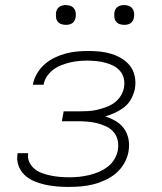

<svg xmlns="http://www.w3.org/2000/svg" viewBox="-20 -729 640 757"><path d="M250 8Q226 8 203 6Q180 4 157.5 -1Q135 -6 114 -15Q93 -24 77 -39Q61 -54 53 -76Q45 -98 49 -121V-125H91V-123Q88 -105 96 -89Q104 -73 117 -62.5Q130 -52 147 -46Q164 -40 181.5 -36.5Q199 -33 217.5 -31.5Q236 -30 254 -30Q273 -30 292 -32Q311 -34 330.5 -38.5Q350 -43 369 -51Q388 -59 404.5 -71.5Q421 -84 431.5 -102Q442 -120 445 -139Q448 -159 443.5 -177.5Q439 -196 427 -209.5Q415 -223 397.5 -231Q380 -239 362 -243.5Q344 -248 324.5 -249.5Q305 -251 285 -251H224L231 -290H292Q310 -290 327.5 -291Q345 -292 362.5 -296Q380 -300 398 -306.5Q416 -313 431 -324Q446 -335 456 -351Q466 -367 469 -385Q472 -403 468 -420Q464 -437 453 -449.5Q442 -462 427.5 -469.5Q413 -477 396 -481.5Q379 -486 361.5 -488Q344 -490 326 -490Q309 -490 291.5 -488.5Q274 -487 257 -483Q240 -479 223 -472.5Q206 -466 191 -455Q176 -444 165.5 -428.5Q155 -413 152 -396V-395H110V-397Q114 -419 126.5 -440Q139 -461 157 -476.5Q175 -492 196 -502Q217 -512 239.5 -518Q262 -524 284.5 -526Q307 -528 329 -528Q353 -528 376 -525.5Q399 -523 421 -516Q443 -509 462 -497Q481 -485 494 -467.5Q507 -450 511.5 -427Q516 -404 512 -380Q508 -360 498 -340.5Q488 -321 471 -307.5Q454 -294 434.5 -285Q415 -276 395 -270Q417 -263 436.5 -251.5Q456 -240 469 -222Q482 -204 486.5 -181Q491 -158 487 -134V-133Q483 -109 470.5 -86.5Q458 -64 438.5 -47Q419 -30 395 -19Q371 -8 347 -2Q323 4 298.5 6Q274 8 250 8ZM470 -631Q460 -631 451.5 -634Q443 -637 437.5 -644Q432 -651 431 -660.5Q430 -670 431 -680Q432 -686 435 -692Q438 -698 444 -702Q450 -706 456.5 -707.5Q463 -709 469 -709Q479 -709 487.5 -706Q496 -703 501.5 -696Q507 -689 508.5 -679.5Q510 -670 508 -660Q507 -654 504 -648Q501 -642 495.5 -638Q490 -634 483 -632.5Q476 -631 470 -631ZM240 -631Q230 -631 221.5 -634Q213 -637 207.5 -644Q202 -651 201 -660.5Q200 -670 201 -680Q202 -686 205 -692Q208 -698 214 -702Q220 -706 226.5 -707.5Q233 -709 239 -709Q249 -709 257.5 -706Q266 -703 271.5 -696Q277 -689 278.5 -679.5Q280 -670 278 -660Q277 -654 274 -648Q271 -642 265.5 -638Q260 -634 253 -632.5Q246 -631 240 -631Z"/></svg>

Font: Iosevka XLt Ex Obl
Style: Regular
Weight: 200
Width: 7
Italic angle: -9°
Monospace: yes
Designer: Belleve Invis
Foundry: Belleve Invis
Version: Version 32.5.0; ttfautohint (v1.8.4)